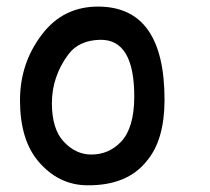

<svg xmlns="http://www.w3.org/2000/svg" viewBox="-20 -532 631 576"><path d="M280.3 -412.6Q383.3 -414.6 382.8 -240.7Q382.3 -148.9 343.8 -107.4Q307.1 -68.4 253.9 -68.4Q207 -68.4 170.9 -107.4Q135.7 -145.5 135.7 -222.2Q135.7 -301.8 184.6 -368.2Q216.3 -411.1 280.3 -412.6ZM276.4 -512.2Q169.9 -513.2 105.5 -428.2Q40 -342.3 40 -231Q40 -113.3 94.7 -48.3Q155.3 23.4 242.2 23.9Q362.3 24.9 420.9 -49.8Q473.1 -111.8 473.6 -231Q474.1 -510.7 276.4 -512.2Z"/></svg>

Font: Comic Relief
Style: Regular
Weight: 400
Designer: Jeff Davis
Foundry: Loudifier
Version: Version 1.200; ttfautohint (v1.8.4.7-5d5b)